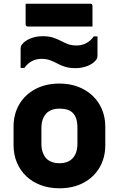

<svg xmlns="http://www.w3.org/2000/svg" viewBox="-20 -1002 640 1034"><path d="M300 -552Q355 -552 400 -535Q445 -518 478 -487Q511 -456 529 -413.5Q547 -371 547 -319V-221Q547 -152 516 -99.5Q485 -47 429.5 -17.5Q374 12 300 12Q245 12 199.5 -5Q154 -22 121.5 -53Q89 -84 71 -126.5Q53 -169 53 -221V-319Q53 -388 84 -440.5Q115 -493 171 -522.5Q227 -552 300 -552ZM300 -417Q269 -417 247.5 -405Q226 -393 214.5 -369.5Q203 -346 203 -312V-228Q203 -202 210 -182Q217 -162 230 -148Q242 -136 260 -129.5Q278 -123 300 -123Q331 -123 352.5 -135Q374 -147 385.5 -170.5Q397 -194 397 -228V-312Q397 -341 391 -361Q385 -381 372 -394Q360 -406 342 -411.5Q324 -417 300 -417ZM393 -757Q421 -757 444.5 -769.5Q468 -782 485 -806H505Q505 -788 505 -770Q505 -752 505 -735.5Q505 -719 505 -704Q505 -696 504 -691.5Q503 -687 498 -680Q483 -660 453 -647.5Q423 -635 387 -635Q353 -635 330 -642.5Q307 -650 288.5 -660Q270 -670 250 -677.5Q230 -685 203 -685Q175 -685 151.5 -672.5Q128 -660 111 -636H91Q91 -655 91 -672.5Q91 -690 91 -707Q91 -724 91 -738Q91 -746 92 -750.5Q93 -755 98 -762Q113 -782 143 -794.5Q173 -807 209 -807Q243 -807 266 -799.5Q289 -792 307.5 -782Q326 -772 346 -764.5Q366 -757 393 -757ZM118 -982H467Q472 -982 475 -979Q478 -976 478 -971Q478 -952 478 -933.5Q478 -915 478 -897Q478 -879 478 -859H129Q126 -859 123.5 -860.5Q121 -862 119.5 -864.5Q118 -867 118 -870Q118 -890 118 -908Q118 -926 118 -944.5Q118 -963 118 -982Z"/></svg>

Font: Recursive ExtraBold
Style: Regular
Weight: 800
Version: Version 1.085